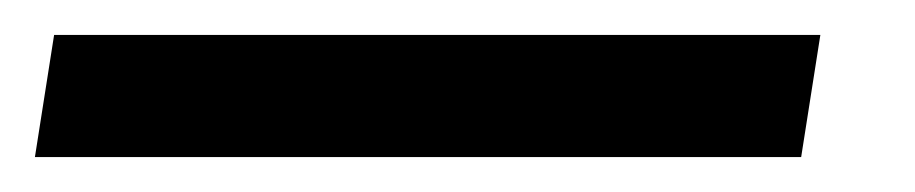

<svg xmlns="http://www.w3.org/2000/svg" viewBox="-65 -20 524 110"><path d="M405 0 394 70H-45L-34 0Z"/></svg>

Font: Exo 2 Medium
Style: Italic
Weight: 500
Italic angle: -8°
Designer: Natanael Gama
Foundry: Natanael Gama
Version: Version 2.010